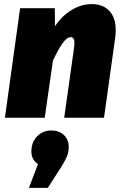

<svg xmlns="http://www.w3.org/2000/svg" viewBox="-20 -574 598 936"><path d="M544 -428Q544 -405 542 -393L487 0H293L341 -341Q343 -359 343 -364Q343 -393 325 -393Q307 -393 286 -364.5Q265 -336 238 -278L198 0H4L78 -534H247L248 -446Q280 -495 328 -524.5Q376 -554 427 -554Q482 -554 513 -521Q544 -488 544 -428ZM315 142Q315 168 306 189.5Q297 211 276 244L213 342H121L165 226Q133 204 133 165Q133 119 161 90.5Q189 62 230 62Q267 62 291 84Q315 106 315 142Z"/></svg>

Font: FiraGO Heavy
Style: Italic
Weight: 900
Italic angle: -8°
Designer: bBox Type GmbH
Foundry: bBox Type GmbH
Version: Version 1.001